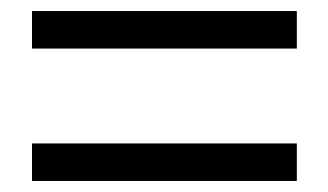

<svg xmlns="http://www.w3.org/2000/svg" viewBox="-20 -543 595 348"><path d="M38 -455H518V-523H38ZM38 -215H518V-283H38Z"/></svg>

Font: Noto Sans HK
Style: Regular
Weight: 400
Designer: Ryoko NISHIZUKA 西塚涼子 (kana, bopomofo & ideographs); Paul D. Hunt (Latin, Greek & Cyrillic); Sandoll Communications 산돌커뮤니
Foundry: Adobe
Version: Version 2.004;hotconv 1.0.118;makeotfexe 2.5.65603